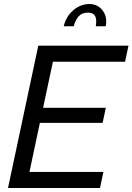

<svg xmlns="http://www.w3.org/2000/svg" viewBox="-20 -938 661 958"><path d="M171 -710H621L604 -630H244L195 -400H508L492 -325H179L127 -80H496L479 0H20ZM298 -807Q305 -839 324 -864Q343 -889 369.5 -903.5Q396 -918 425 -918Q463 -918 486.5 -892.5Q510 -867 510 -831Q510 -825 509.5 -819Q509 -813 507 -807H458Q459 -814 459.5 -820Q460 -826 460 -832Q460 -875 419 -875Q388 -875 371.5 -855.5Q355 -836 348 -807Z"/></svg>

Font: Raleway Thin Medium
Style: Italic
Weight: 500
Italic angle: -12°
Version: Version 4.026